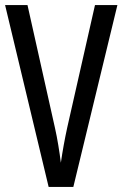

<svg xmlns="http://www.w3.org/2000/svg" viewBox="-20 -734 481 754"><path d="M441 -714 268 0H171L0 -714H88L196 -231Q203 -200 209 -163.5Q215 -127 219 -95Q229 -164 244 -233L353 -714Z"/></svg>

Font: Noto Sans Lao ExtraCondensed
Style: Regular
Weight: 400
Width: 2
Designer: Monotype Design Team
Foundry: Monotype Imaging Inc.
Version: Version 2.003; ttfautohint (v1.8.4.7-5d5b)